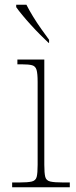

<svg xmlns="http://www.w3.org/2000/svg" viewBox="-20 -786 320 806"><path d="M31 0V-20H61Q97 -20 113.5 -24Q130 -28 134 -43.5Q138 -59 138 -94V-442Q138 -477 133.5 -492.5Q129 -508 115 -512Q101 -516 71 -516H53V-536H166V-94Q166 -59 170 -43.5Q174 -28 191 -24Q208 -20 245 -20H273V0ZM184 -606Q169 -620 149.5 -639.5Q130 -659 110 -681Q90 -703 73.5 -723Q57 -743 48 -756V-766H91Q102 -744 118.5 -717Q135 -690 153.5 -664Q172 -638 186 -619V-606Z"/></svg>

Font: Noto Serif Lao Thin
Style: Regular
Weight: 250
Designer: Monotype Design Team
Foundry: Monotype Imaging Inc.
Version: Version 2.003